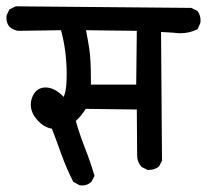

<svg xmlns="http://www.w3.org/2000/svg" viewBox="-39 -585 643 596"><path d="M227.1 -247.1Q213.9 -225.6 196.3 -209.5Q209.5 -163.6 225.1 -124.5Q240.7 -85.4 254.4 -39.1L244.6 -20.5Q232.4 -9.3 216.3 -9.3Q212.9 -9.3 208.5 -9.8L188.5 -20.5Q167 -63 152.1 -104.7Q137.2 -146.5 122.1 -185.5Q96.7 -189.9 76.7 -212.6Q56.6 -235.4 56.6 -259.8Q56.6 -272.5 61 -283.2Q65.4 -294.9 73.7 -302.7Q85.4 -313.5 102.1 -313.5Q130.9 -313.5 158.7 -284.2Q165.5 -300.3 167 -323.7Q168 -339.8 168 -356.2Q168 -372.6 167.2 -383.5Q166.5 -394.5 166 -400.6Q165.5 -406.7 165 -412.8Q164.6 -418.9 163.6 -424.3Q159.7 -456.5 150.4 -491.2L17.1 -489.3Q2.4 -491.7 -9.3 -501.5Q-19 -512.7 -19 -528.8Q-19 -532.2 -18.6 -537.1L-9.8 -555.7L9.8 -565.4L554.7 -560.5L573.7 -551.3L574.7 -549.8Q583.5 -538.1 583.5 -522Q583.5 -514.6 582.5 -512.7L574.2 -494.1L571.8 -493.2Q548.3 -481.9 521 -481.9Q511.2 -481.9 501 -483.4L460.9 -485.8L463.9 -85.9L454.6 -68.4Q441.4 -57.6 423.8 -57.6Q422.4 -57.6 418.9 -57.6L400.4 -66.9Q386.7 -82 386.7 -102.5L385.7 -245.1ZM243.2 -336.4Q243.2 -329.6 243.2 -322.3H383.8L385.7 -489.3L228 -491.2Q233.4 -464.4 238.3 -432.4Q243.2 -400.4 243.2 -336.4Z"/></svg>

Font: Bakudai
Style: Bold
Weight: 700
Version: Version 1.48